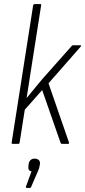

<svg xmlns="http://www.w3.org/2000/svg" viewBox="-20 -703 416 938"><path d="M42 0Q36 0 37 -7L142 -677Q144 -683 150 -683H176Q183 -683 181 -677L129 -346Q125 -317 120 -287.5Q115 -258 110 -225H111Q131 -249 149.5 -272Q168 -295 187 -317L329 -477Q332 -482 338 -482H372Q375 -482 376 -480Q377 -478 374 -475L217 -296L317 -7Q318 -4 316.5 -2Q315 0 312 0H283Q278 0 276 -5L186 -263L101 -167L76 -7Q75 0 68 0ZM111 215Q105 215 107 208L134 134Q125 133 121 126.5Q117 120 119 108L120 98Q125 72 149 72Q162 72 169.5 79Q177 86 175 100L173 109Q172 117 169 124.5Q166 132 162 141L133 208Q131 215 126 215Z"/></svg>

Font: Sofia Sans Condensed ExtraLight
Style: Italic
Weight: 250
Italic angle: -9°
Version: Version 4.100